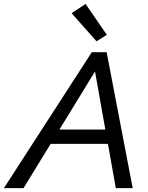

<svg xmlns="http://www.w3.org/2000/svg" viewBox="-72 -973 767 993"><path d="M-51.8 0 402.8 -703.1H479.5L614.3 0H526.9L486.3 -229H189.9L49.8 0ZM419.4 -603.5 235.4 -303.2H472.7ZM427.2 -759.3 298.3 -904.8 370.6 -952.6 480.5 -793Z"/></svg>

Font: Schibsted Grotesk
Style: Italic
Weight: 400
Italic angle: -12°
Designer: Bakken & Baeck AS, Henrik Kongsvoll
Foundry: Schibsted ASA
Version: Version 1.100; ttfautohint (v1.8.4.7-5d5b);gftools[0.9.25]